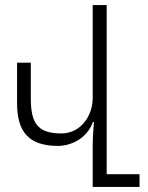

<svg xmlns="http://www.w3.org/2000/svg" viewBox="-20 -734 580 754"><path d="M528 -50H399V-714H344V-349C344 -278 296 -210 221 -210C125 -210 101 -253 101 -349V-488H47V-329C47 -218 91 -161 208 -161C254 -161 320 -186 345 -255H349C346 -224 344 -191 344 -156V0H528Z"/></svg>

Font: Noto Sans Armenian ExtraCondensed Light
Style: Regular
Weight: 300
Width: 2
Designer: Monotype Design Team
Foundry: Monotype Imaging Inc.
Version: Version 2.008